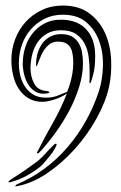

<svg xmlns="http://www.w3.org/2000/svg" viewBox="-20 -623 435 692"><path d="M323 -422Q323 -403 321.5 -385.5Q320 -368 315 -351Q314 -348 310.5 -335.5Q307 -323 304 -323Q302 -323 302.5 -329.5Q303 -336 303 -337V-364Q303 -391 299.5 -418Q296 -445 284.5 -466.5Q273 -488 253 -501Q233 -514 200 -514Q171 -514 150.5 -502.5Q130 -491 116.5 -472Q103 -453 96.5 -428Q90 -403 90 -377Q90 -347 103 -322Q116 -297 149 -295Q151 -295 154.5 -293.5Q158 -292 158 -290Q158 -289 154 -287.5Q150 -286 148 -286Q125 -283 109 -292Q93 -301 82.5 -317.5Q72 -334 67 -354.5Q62 -375 62 -393Q62 -424 71 -452.5Q80 -481 97.5 -503Q115 -525 140.5 -538.5Q166 -552 199 -552Q259 -552 291 -517Q323 -482 323 -422ZM373 -310Q361 -256 328.5 -197Q296 -138 250.5 -87Q205 -36 150.5 1Q96 38 41 48Q34 50 35.5 46.5Q37 43 42 41Q147 -4 222.5 -91.5Q298 -179 336 -293Q349 -333 351 -381.5Q353 -430 338.5 -472Q324 -514 292 -542Q260 -570 206 -570Q170 -570 141 -555.5Q112 -541 91 -517Q70 -493 59 -461.5Q48 -430 48 -395Q48 -371 53.5 -349Q59 -327 71 -309.5Q83 -292 101 -281.5Q119 -271 145 -271Q168 -271 185.5 -277.5Q203 -284 222 -292Q244 -347 244 -397Q244 -412 242 -426Q240 -440 234.5 -450.5Q229 -461 218 -467Q207 -473 189 -473Q171 -473 158.5 -463.5Q146 -454 138 -441.5Q130 -429 125 -415.5Q120 -402 116 -393Q115 -391 113.5 -387.5Q112 -384 111 -384Q110 -384 110 -387Q110 -390 110 -392Q110 -413 116 -432.5Q122 -452 133 -467Q144 -482 161 -491Q178 -500 200 -500Q224 -500 239 -491.5Q254 -483 263 -468.5Q272 -454 275.5 -435Q279 -416 279 -395Q279 -354 265.5 -310.5Q252 -267 230.5 -226Q209 -185 182 -147.5Q155 -110 129 -81Q126 -78 121.5 -73.5Q117 -69 114 -71Q112 -73 114.5 -76Q117 -79 119 -84Q142 -130 171 -181Q200 -232 221 -286Q203 -273 176.5 -264.5Q150 -256 133 -256Q103 -256 81.5 -269.5Q60 -283 46.5 -304.5Q33 -326 27 -353Q21 -380 21 -406Q21 -446 34.5 -481.5Q48 -517 72.5 -544Q97 -571 131 -587Q165 -603 206 -603Q265 -603 302.5 -574.5Q340 -546 359 -503Q378 -460 380.5 -408Q383 -356 373 -310ZM184 -103Q184 -98 177 -86Q170 -74 160 -61.5Q150 -49 140.5 -38Q131 -27 126 -23Q105 -6 77.5 9.5Q50 25 19 33Q17 34 13.5 34Q10 34 10 32L12 30Q13 29 15 27.5Q17 26 19 24Q28 18 40 10.5Q52 3 63.5 -5Q75 -13 85.5 -20.5Q96 -28 103 -33Q123 -47 138 -63.5Q153 -80 170 -97Q173 -100 175.5 -102.5Q178 -105 182 -105Q184 -104 184 -104Z"/></svg>

Font: Akronim
Style: Regular
Weight: 400
Designer: Grzegorz Klimczewski
Foundry: Fonty.PL
Version: Version 1.002